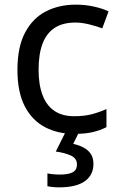

<svg xmlns="http://www.w3.org/2000/svg" viewBox="-20 -566 520 826"><path d="M300 10Q229 10 173.5 -19Q118 -48 86.5 -109Q55 -170 55 -265Q55 -364 88 -426Q121 -488 177.5 -517Q234 -546 306 -546Q347 -546 385 -537.5Q423 -529 447 -517L420 -444Q396 -453 364 -461Q332 -469 304 -469Q250 -469 215 -446Q180 -423 163 -378Q146 -333 146 -266Q146 -202 163 -157Q180 -112 214 -89Q248 -66 299 -66Q343 -66 376.5 -75Q410 -84 438 -97V-19Q411 -5 378.5 2.5Q346 10 300 10ZM382 139Q382 187 345 213.5Q308 240 234 240Q219 240 205.5 238.5Q192 237 184 235V180Q193 182 208 183.5Q223 185 237 185Q273 185 292 175.5Q311 166 311 141Q311 115 284.5 103Q258 91 220 86L263 0H321L295 53Q319 58 339 68.5Q359 79 370.5 96Q382 113 382 139Z"/></svg>

Font: Noto Sans Cham
Style: Regular
Weight: 400
Designer: Monotype Design Team
Foundry: Monotype Imaging Inc.
Version: Version 2.002